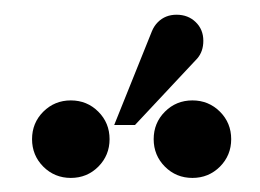

<svg xmlns="http://www.w3.org/2000/svg" viewBox="-20 -808 360 266"><path d="M167 -634.8H138.2L190.4 -764.6Q193.4 -772 198.7 -777.3Q209 -787.6 224.6 -787.6Q240.7 -787.6 251.2 -777.3Q261.7 -767.1 261.7 -751.5Q261.7 -736.8 253.4 -727.1ZM40 -577.1Q24.4 -592.8 24.4 -615.2Q24.4 -637.7 40 -653.3Q55.7 -668.9 78.1 -668.9Q100.6 -668.9 116.2 -653.3Q131.8 -637.7 131.8 -615.2Q131.8 -592.8 116.2 -577.1Q100.6 -561.5 78.1 -561.5Q55.7 -561.5 40 -577.1ZM208.5 -577.1Q192.9 -592.8 192.9 -615.2Q192.9 -637.7 208.5 -653.3Q224.1 -668.9 246.6 -668.9Q269 -668.9 284.7 -653.3Q300.3 -637.7 300.3 -615.2Q300.3 -592.8 284.7 -577.1Q269 -561.5 246.6 -561.5Q224.1 -561.5 208.5 -577.1Z"/></svg>

Font: Flanker
Style: Regular
Weight: 400
Designer: Flanker
Foundry: Flanker
Version: Version 2.027